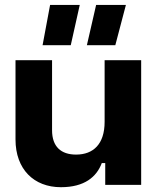

<svg xmlns="http://www.w3.org/2000/svg" viewBox="-20 -751 636 780"><path d="M553.5 -506.5H405V-256C405 -166 359.5 -123 289 -123C228 -123 191.5 -155 191.5 -222V-506.5H43V-184.5C43 -63.5 117.5 9.5 227.5 9.5C323.5 9.5 372.5 -32.5 393.5 -88.5H407.5V0H553.5ZM183.5 -731 153 -567.5H267.5L304 -731ZM370.5 -731 333 -567.5H448.5L491.5 -731Z"/></svg>

Font: MCL Standard Bold
Style: Regular
Weight: 700
Designer: Květoslav Bartoš
Foundry: Florian Karsten
Version: Version 1.001;Glyphs 3.2.3 (3260)